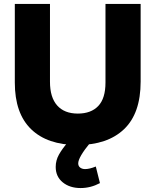

<svg xmlns="http://www.w3.org/2000/svg" viewBox="-20 -721 789 972"><path d="M372 13Q524 13 608 -67Q692 -147 692 -308V-701H514V-303Q514 -223 477.5 -184.5Q441 -146 374 -146Q306 -146 269.5 -187Q233 -228 233 -307V-701H55V-303Q55 -147 137.5 -67Q220 13 372 13ZM411 135Q396 135 386 127.5Q376 120 376 106Q376 75 438 0H323Q295 32 278.5 61.5Q262 91 262 124Q262 173 297.5 202Q333 231 388 231Q439 231 486 206L465 122Q433 135 411 135Z"/></svg>

Font: Geom ExtraBold
Style: Bold
Weight: 800
Version: Version 1.102